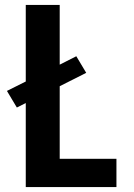

<svg xmlns="http://www.w3.org/2000/svg" viewBox="-20 -755 540 775"><path d="M84 0V-339L48 -321L8 -388L84 -426V-735H221V-494L288 -528L328 -461L221 -407V-114H450V0Z"/></svg>

Font: Iosevka SS18 Heavy
Style: Regular
Weight: 900
Monospace: yes
Designer: Belleve Invis
Foundry: Belleve Invis
Version: Version 25.1.1; ttfautohint (v1.8.4)